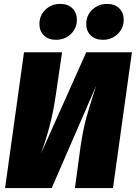

<svg xmlns="http://www.w3.org/2000/svg" viewBox="-20 -964 696 984"><path d="M559 0H364L393 -214Q406 -301 422.5 -361Q439 -421 473 -525L245 0H6L103 -696H298L267 -484Q254 -394 235.5 -323Q217 -252 190 -177L422 -696H656ZM182 -841Q182 -885 213 -914.5Q244 -944 289 -944Q328 -944 351 -921.5Q374 -899 374 -863Q374 -819 343 -789.5Q312 -760 267 -760Q228 -760 205 -782.5Q182 -805 182 -841ZM422 -841Q422 -885 453 -914.5Q484 -944 529 -944Q568 -944 591 -921.5Q614 -899 614 -863Q614 -819 583 -789.5Q552 -760 507 -760Q468 -760 445 -782.5Q422 -805 422 -841Z"/></svg>

Font: Fira Sans Black
Style: Italic
Weight: 900
Italic angle: -8°
Designer: Carrois Corporate & Edenspiekermann AG
Foundry: Carrois Corporate GbR & Edenspiekermann AG
Version: Version 4.203